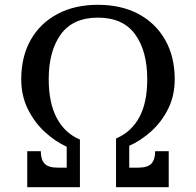

<svg xmlns="http://www.w3.org/2000/svg" viewBox="-20 -780 816 800"><path d="M626.5 -150H683V0H463.5V-203Q526.5 -229.5 560 -290.5Q593.5 -351.5 593.5 -450Q593.5 -567.5 543 -637Q492.5 -706.5 388 -706.5Q284 -706.5 233.5 -637Q183 -567.5 183 -450Q183 -351.5 216.5 -288.2Q250 -225 313 -198.5V0H93.5V-150H150Q150 -115 165.8 -98.2Q181.5 -81.5 220 -81.5H258V-168.5Q210 -190.5 166.5 -230.5Q123 -270.5 95.8 -326Q68.5 -381.5 68.5 -450Q68.5 -544 108 -613.8Q147.5 -683.5 219.5 -721.8Q291.5 -760 388 -760Q485 -760 556.8 -721.8Q628.5 -683.5 668.2 -613.8Q708 -544 708 -450Q708 -381.5 680.8 -326.8Q653.5 -272 610.2 -233Q567 -194 518.5 -172.5V-81.5H556.5Q595 -81.5 610.8 -98.2Q626.5 -115 626.5 -150Z"/></svg>

Font: Besley* Condensed
Style: Regular
Weight: 400
Width: 3
Designer: Owen Earl
Foundry: indestructible type*
Version: Version 3.000; ttfautohint (v1.8.3)